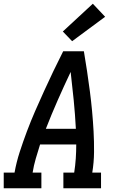

<svg xmlns="http://www.w3.org/2000/svg" viewBox="-29 -1010 649 1030"><path d="M-9 0V-84H49Q59 -140 77 -195.5Q95 -251 115.5 -305.5Q136 -360 159.5 -414Q183 -468 207.5 -521.5Q232 -575 257.5 -628.5Q283 -682 310 -735H421Q430 -682 438 -628.5Q446 -575 453 -521.5Q460 -468 465 -414Q470 -360 473 -305Q476 -250 475.5 -194.5Q475 -139 466 -84H513V0H311V-84H369Q375 -122 377.5 -159.5Q380 -197 380 -235H186Q174 -197 163 -159.5Q152 -122 146 -84H193V0ZM217 -319H378Q374 -396 366.5 -472Q359 -548 350 -624Q314 -548 280.5 -472Q247 -396 217 -319ZM358 -789 308 -841 469 -990 535 -920Z"/></svg>

Font: Iosevka Curly Slab MdEx
Style: Italic
Weight: 500
Width: 7
Italic angle: -9°
Monospace: yes
Designer: Belleve Invis
Foundry: Belleve Invis
Version: Version 11.0.0; ttfautohint (v1.8.3)